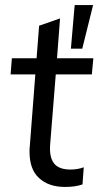

<svg xmlns="http://www.w3.org/2000/svg" viewBox="-20 -734 390 761"><path d="M349 -714 306 -541H261L276 -714ZM179 -164 178 -147Q178 -101 199 -81Q219 -62 259 -62Q288 -62 312 -71L307 -3Q278 7 238 7Q172 7 134 -29Q97 -63 97 -133Q97 -148 98 -153L120 -439H22L27 -503H125L135 -632L218 -661L206 -503H350L344 -439H201Z"/></svg>

Font: PRinguin Sans
Style: Italic
Weight: 400
Designer: Vernon Adams
Foundry: Vernon Adams
Version: ""